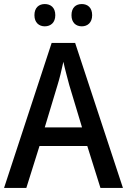

<svg xmlns="http://www.w3.org/2000/svg" viewBox="-20 -928 627 948"><path d="M150 -853C150 -816 173 -798 201 -798C230 -798 253 -816 253 -853C253 -891 230 -908 201 -908C173 -908 150 -891 150 -853ZM333 -853C333 -816 355 -798 384 -798C412 -798 435 -816 435 -853C435 -891 412 -908 384 -908C355 -908 333 -891 333 -853ZM476 0H587L351 -716H235L0 0H110L175 -207H411ZM322 -508 385 -299H201L264 -508C273 -536 285 -585 293 -623C299 -592 315 -536 322 -508Z"/></svg>

Font: Noto Sans Arabic UI SmCn Md
Style: Regular
Weight: 500
Width: 4
Designer: Monotype Design Team, Nadine Chahine and Nizar Qandah
Foundry: Monotype Imaging Inc.
Version: Version 2.010